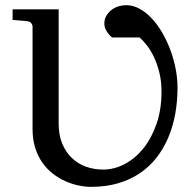

<svg xmlns="http://www.w3.org/2000/svg" viewBox="-20 -707 746 743"><path d="M667 -368.2Q667 -315.4 658.2 -266.6Q649.4 -217.8 631.3 -175Q613.3 -132.3 585.9 -97.2Q558.6 -62 521.5 -36.9Q484.4 -11.7 437.3 2.2Q390.1 16.1 333 16.1Q309.6 16.1 283.9 10.7Q258.3 5.4 232.9 -5.9Q207.5 -17.1 184.6 -34.9Q161.6 -52.7 144 -77.6Q126.5 -102.5 116.2 -135Q106 -167.5 106 -208V-604Q106 -610.8 100.8 -617.4Q95.7 -624 85 -625L28.8 -629.9V-670.9H207V-229Q207 -184.1 220.9 -150.9Q234.9 -117.7 258.5 -95.2Q282.2 -72.8 313.2 -61.8Q344.2 -50.8 378.9 -50.8Q421.9 -50.8 462.4 -72Q502.9 -93.3 534.7 -132.6Q566.4 -171.9 585.7 -227.5Q605 -283.2 605 -352.1Q605 -392.6 596.7 -426Q588.4 -459.5 575.9 -485.8Q563.5 -512.2 548.6 -531.2Q533.7 -550.3 520 -562H414.1Q405.3 -568.4 398.9 -577.1Q393.1 -584.5 388.4 -594.5Q383.8 -604.5 383.8 -616.2Q383.8 -632.8 391.6 -646Q399.4 -659.2 411.4 -668.5Q423.3 -677.7 438.2 -682.4Q453.1 -687 467.8 -687Q494.6 -687 519.8 -673.3Q544.9 -659.7 567.1 -636Q589.4 -612.3 607.7 -580.8Q626 -549.3 639.2 -513.9Q652.3 -478.5 659.7 -440.9Q667 -403.3 667 -368.2Z"/></svg>

Font: Charis SIL Afr
Style: Regular
Weight: 400
Foundry: SIL International
Version: Version 5.000